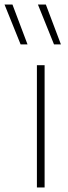

<svg xmlns="http://www.w3.org/2000/svg" viewBox="-78 -828 302 848"><path d="M85 0V-540H119V0ZM160.5 -632 89.5 -808H124.5L191 -632ZM13 -632 -58 -808H-23L43.5 -632Z"/></svg>

Font: Encode Sans Condensed Thin Thin
Style: Regular
Weight: 250
Version: Version 3.002